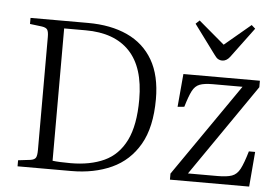

<svg xmlns="http://www.w3.org/2000/svg" viewBox="-53 -842 1330 915"><g transform="rotate(5 612.0 -384.0)"><path d="M62 0V-29L121 -36Q140 -39 146 -49Q152 -59 152 -86V-626Q152 -651 146 -661Q140 -671 119 -674L62 -681V-710H337Q446 -710 525.5 -673.5Q605 -637 648 -563Q691 -489 691 -376Q691 -242 643.5 -159.5Q596 -77 512 -38.5Q428 0 318 0ZM312 -37Q406 -37 473 -68Q540 -99 576 -171.5Q612 -244 612 -368Q612 -521 539.5 -597.5Q467 -674 329 -674H226V-41Q240 -39 264 -38Q288 -37 312 -37ZM791 0V-29L1097 -471H955Q914 -471 892 -462.5Q870 -454 857 -428.5Q844 -403 829 -352L797 -349L811 -507H1177V-476L874 -37H1016Q1060 -37 1084 -45.5Q1108 -54 1122.5 -81.5Q1137 -109 1154 -167H1184L1170 0ZM989 -587Q979 -587 970 -592Q961 -597 950 -613L848 -751L866 -768L990 -663L1115 -768L1133 -752L1026 -608Q1010 -587 989 -587Z"/></g></svg>

Font: Literata 36pt Light
Style: Regular
Weight: 300
Designer: Latin by Veronika Burian and Jose Scaglione. Greek by Irene Vlachou. Cyrillic by Vera Evstafieva.
Foundry: TypeTogether
Version: Version 3.002